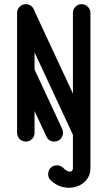

<svg xmlns="http://www.w3.org/2000/svg" viewBox="-20 -679 515 921"><path d="M329.8 -53.8Q329.8 -71.2 342 -83.5Q354.2 -95.8 371.8 -95.8Q388.5 -95.8 401.1 -83.5Q413.8 -71.2 413.8 -53.8V127Q413.8 161.5 394.6 184.4Q375.5 207.2 345.9 216.4Q316.2 225.5 283.9 218.9Q251.5 212.2 224.2 186.8Q211 175 211 156Q211 138.5 223.1 126.2Q235.2 114 252.8 114Q269.5 114 282.2 125.2Q295.5 139 306.5 142.6Q317.5 146.2 323.6 141.8Q329.8 137.2 329.8 127ZM62 -617.2Q62 -634.5 74.2 -646.8Q86.5 -659 104 -659Q121.5 -659 133.6 -646.8Q145.8 -634.5 145.8 -617.2V-42Q145.8 -24.5 133.6 -12.2Q121.5 0 104 0Q86.5 0 74.2 -12.2Q62 -24.5 62 -42ZM278.2 -60.8Q282.2 -52.2 282.2 -42Q282.2 -24.5 270.1 -12.2Q258 0 240.5 0Q214.2 0 203.2 -23L67.5 -314.8Q65.2 -318.8 64.4 -323.5Q63.5 -328.2 63.5 -333.8Q63.5 -350.2 75.8 -362.9Q88 -375.5 105.5 -375.5Q131.8 -375.5 142.8 -351.8ZM329.8 -617.2Q329.8 -634.5 342 -646.8Q354.2 -659 371.8 -659Q388.5 -659 401.1 -646.8Q413.8 -634.5 413.8 -617.2V-42Q413.8 -24.5 401.1 -12.2Q388.5 0 371.8 0Q354.2 0 342 -12.2Q329.8 -24.5 329.8 -42ZM409 -60Q411.2 -56.2 412.5 -51.4Q413.8 -46.5 413.8 -42Q413.8 -24.5 401.1 -12.2Q388.5 0 371.8 0Q359 0 349 -6.8Q339 -13.5 333.8 -23.8L66 -599Q63.8 -603.8 62.9 -608.1Q62 -612.5 62 -617.2Q62 -634.5 74.2 -646.8Q86.5 -659 104 -659Q116.5 -659 126.5 -652.6Q136.5 -646.2 141.2 -635.2Z"/></svg>

Font: Libertine-Super Thin
Style: Regular
Weight: 100
Designer: Bastien Sozeau
Foundry: NBR — Bastien Sozeau
Version: Version 2.003;gftools[0.9.33]